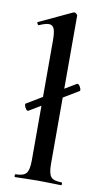

<svg xmlns="http://www.w3.org/2000/svg" viewBox="-84 -766 436 807"><g transform="rotate(10 134.0 -362.5)"><path d="M47 -284Q43 -282 38 -288Q33 -294 30.5 -302Q28 -310 31 -312L229 -431Q234 -433 239 -427Q244 -421 246.5 -413Q249 -405 245 -403ZM41 0Q38 0 38 -6Q38 -12 41 -12Q74 -12 86 -26Q98 -40 98 -81V-592Q98 -627 92 -642.5Q86 -658 69 -658Q55 -658 28 -646Q25 -645 22 -651Q19 -657 21 -658L162 -724Q164 -725 166 -725Q170 -725 175 -721Q180 -717 180 -714V-81Q180 -40 191.5 -26Q203 -12 237 -12Q240 -12 240 -6Q240 0 237 0Q218 0 192.5 -1Q167 -2 139 -2Q111 -2 85.5 -1Q60 0 41 0Z"/></g></svg>

Font: Cormorant Garamond Light SemiBold
Style: Regular
Weight: 600
Version: Version 4.001